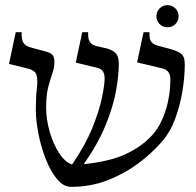

<svg xmlns="http://www.w3.org/2000/svg" viewBox="-20 -710 762 745"><path d="M256 15Q226 15 201 -15.5Q176 -46 157.5 -93Q139 -140 129 -191.5Q119 -243 119 -285Q119 -334 123 -366.5Q127 -399 122 -418Q117 -437 88 -444L15 -462L41 -585H64Q63 -556 71 -544Q79 -532 95 -527L158 -510Q177 -505 184 -496.5Q191 -488 191 -470Q191 -447 183 -424.5Q175 -402 167 -371.5Q159 -341 159 -293Q159 -246 173 -198Q187 -150 210 -115Q233 -80 260 -72Q312 -148 339 -215.5Q366 -283 376 -333Q386 -383 386 -405Q386 -421 380 -432Q374 -443 357 -447L274 -467L299 -585H322Q321 -557 329.5 -546Q338 -535 355 -531L390 -523Q413 -518 427 -505.5Q441 -493 441 -462Q441 -419 430.5 -359Q420 -299 390.5 -226Q361 -153 305 -73Q405 -83 467.5 -112Q530 -141 570 -185Q603 -221 622 -279.5Q641 -338 641 -403Q641 -438 608 -445L512 -468L537 -585H560Q559 -557 567 -547.5Q575 -538 591 -533L633 -522Q668 -513 682.5 -502Q697 -491 697 -460Q697 -413 688 -357Q679 -301 659.5 -248.5Q640 -196 607 -159Q568 -114 514.5 -74.5Q461 -35 396 -10Q331 15 256 15ZM630 -604Q612 -604 599.5 -616.5Q587 -629 587 -647Q587 -665 599.5 -677.5Q612 -690 630 -690Q648 -690 660.5 -677.5Q673 -665 673 -647Q673 -629 660.5 -616.5Q648 -604 630 -604Z"/></svg>

Font: Bona Nova
Style: Regular
Weight: 400
Designer: Mateusz Machalski
Foundry: Capitalics
Version: Version 4.001; ttfautohint (v1.8.3)